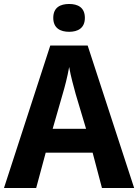

<svg xmlns="http://www.w3.org/2000/svg" viewBox="-20 -946 695 966"><path d="M328 -926C284 -926 248 -909 248 -856C248 -804 284 -786 328 -786C371 -786 407 -804 407 -856C407 -909 371 -926 328 -926ZM493 0H655L421 -717H233L0 0H162L210 -178H446ZM413 -298H245L295 -472C306 -509 319 -558 328 -609C336 -561 351 -510 361 -472Z"/></svg>

Font: Noto Sans Display
Style: Bold
Weight: 700
Designer: Monotype Design Team
Foundry: Monotype Imaging Inc.
Version: Version 1.900